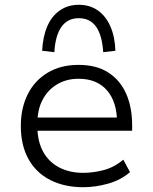

<svg xmlns="http://www.w3.org/2000/svg" viewBox="-20 -774 638 802"><path d="M328 8Q249 8 190 -22Q131 -52 99 -109.5Q67 -167 67 -248Q67 -322 95.5 -379.5Q124 -437 178.5 -470Q233 -503 308 -503Q383 -503 432.5 -471Q482 -439 507 -382.5Q532 -326 532 -250V-228H116V-283H491L469 -261Q469 -348 427 -396.5Q385 -445 308 -445Q258 -445 219 -422Q180 -399 158 -357.5Q136 -316 136 -257V-248Q136 -185 159.5 -141.5Q183 -98 226.5 -75Q270 -52 328 -52Q369 -52 413 -63.5Q457 -75 495 -107L523 -55Q485 -22 432 -7Q379 8 328 8ZM207 -556 156 -562Q159 -621 177.5 -664Q196 -707 230 -730.5Q264 -754 309 -754Q355 -754 388.5 -730.5Q422 -707 441 -664Q460 -621 462 -562L411 -556Q407 -625 382 -661.5Q357 -698 309 -698Q262 -698 236.5 -661.5Q211 -625 207 -556Z"/></svg>

Font: Nunito Sans 7pt Light
Style: Regular
Weight: 300
Designer: Vernon Adams
Foundry: Vernon Adams
Version: Version 3.101;gftools[0.9.27]